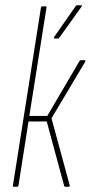

<svg xmlns="http://www.w3.org/2000/svg" viewBox="-20 -707 344 727"><path d="M301 -479Q303 -479 303.5 -477.5Q304 -476 303 -474L175 -259L244 -5Q245 0 240 0H227Q224 0 223 -3L157 -247H88L50 -5Q49 0 45 0H31Q28 0 29 -5L135 -678Q136 -683 141 -683H152Q158 -683 156 -678L91 -268H159L281 -476Q283 -479 286 -479ZM187 -561Q185 -561 184.5 -563Q184 -565 185 -567L266 -683Q268 -687 272 -687H286Q289 -687 290 -685.5Q291 -684 289 -682L205 -565Q203 -561 198 -561Z"/></svg>

Font: Sofia Sans Extra Condensed Thin
Style: Italic
Weight: 250
Italic angle: -9°
Version: Version 4.100